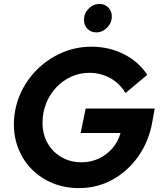

<svg xmlns="http://www.w3.org/2000/svg" viewBox="-20 -947 818 980"><path d="M383.3 13.1Q311.8 13.1 251.3 -11.1Q190.7 -35.4 145.8 -79.4Q101 -123.3 76 -182.7Q51 -242.1 51 -311.4Q51 -392.1 82.1 -464.1Q113.1 -536 168.3 -591.1Q223.4 -646.1 294.9 -677.4Q366.4 -708.6 446.6 -708.6Q537.2 -708.6 612.4 -670.4Q687.7 -632.3 731.7 -565.1L620.5 -472.2Q591.7 -521.3 542.8 -548.3Q493.8 -575.3 435.1 -575.3Q386 -575.3 343 -555.5Q299.9 -535.6 267 -500.7Q234.1 -465.8 215.6 -419.4Q197.1 -373 197.1 -319.9Q197.1 -262 222.7 -216.6Q248.3 -171.2 293.6 -144.9Q338.9 -118.7 396.9 -118.7Q443.8 -118.7 484.4 -137.7Q524.9 -156.8 553.9 -190.2Q582.9 -223.7 595.2 -268H391.4L417.4 -393.2H769.7L757.2 -324Q740 -225.7 686.2 -149.4Q632.3 -73 554.1 -29.9Q475.9 13.1 383.3 13.1ZM471.7 -781.7Q444.1 -781.7 426.4 -799.9Q408.7 -818.1 408.7 -845.6Q408.7 -878.9 432.5 -902.9Q456.3 -926.9 489.1 -926.9Q515.1 -926.9 532.9 -908.5Q550.7 -890.2 550.7 -862.9Q550.7 -830.4 526.7 -806.1Q502.7 -781.7 471.7 -781.7Z"/></svg>

Font: Red Hat Display
Style: Italic
Weight: 300
Italic angle: -12°
Designer: Pentagram, MCKL
Foundry: Pentagram, MCKL
Version: Version 1.023